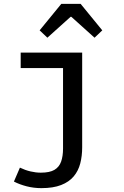

<svg xmlns="http://www.w3.org/2000/svg" viewBox="-20 -761 640 993"><path d="M194 212Q154 212 117.5 202.5Q81 193 52 178L83 106Q110 119 137.5 125.5Q165 132 191 132Q237 132 261.5 117.5Q286 103 296 75Q306 47 306 7V-409H87V-489H405V1Q405 46 395 84.5Q385 123 361 151.5Q337 180 296 196Q255 212 194 212ZM225 -566 185 -604 297 -741H397L509 -604L469 -566L349 -674H345Z"/></svg>

Font: Source Code Pro ExtraLight Medium
Style: Regular
Weight: 500
Monospace: yes
Version: Version 1.018;hotconv 1.0.116;makeotfexe 2.5.65601